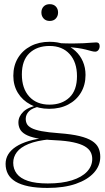

<svg xmlns="http://www.w3.org/2000/svg" viewBox="-20 -670 516 944"><path d="M213.5 254Q159.5 254 120.5 246Q81.5 238 56.2 222.8Q31 207.5 19.2 185.5Q7.5 163.5 7.5 135.5Q7.5 110.5 20.2 89.2Q33 68 58.5 51.2Q84 34.5 121.8 23.2Q159.5 12 210 7L239 1L225 15Q160 21.5 120.5 37.8Q81 54 63 77.8Q45 101.5 45 130.5Q45 161 62.5 184Q80 207 117.5 219.5Q155 232 215 232Q285 232 333.8 216.5Q382.5 201 408 173.8Q433.5 146.5 433.5 111.5Q433.5 92.5 425.2 77Q417 61.5 396.8 49.5Q376.5 37.5 341 29.8Q305.5 22 251 19.5Q195 17 159.5 9.5Q124 2 104.5 -9.5Q85 -21 77.8 -36Q70.5 -51 70.5 -68Q70.5 -97 94.5 -120.5Q118.5 -144 171 -154L177.5 -147Q138.5 -139.5 122.5 -123Q106.5 -106.5 106.5 -86Q106.5 -72 112.2 -60.8Q118 -49.5 134.8 -40.5Q151.5 -31.5 184.2 -25.2Q217 -19 271 -15Q331.5 -10.5 370.8 -1Q410 8.5 432.5 23Q455 37.5 464 57Q473 76.5 473 101Q473 144.5 442 179Q411 213.5 353 233.8Q295 254 213.5 254ZM222 -135Q170 -135 130.2 -155.8Q90.5 -176.5 68 -213.2Q45.5 -250 45.5 -297.5Q45.5 -347 68.2 -384.8Q91 -422.5 131.2 -443.5Q171.5 -464.5 224 -464.5Q263 -464.5 295.2 -452.8Q327.5 -441 351 -419.2Q374.5 -397.5 387.5 -367.5Q400.5 -337.5 400.5 -301.5Q400.5 -252.5 378 -214.8Q355.5 -177 315.2 -156Q275 -135 222 -135ZM223 -155.5Q284.5 -155.5 321.5 -190.8Q358.5 -226 358.5 -295.5Q358.5 -364 322.5 -404Q286.5 -444 223.5 -444Q162 -444 124.8 -408.8Q87.5 -373.5 87.5 -304Q87.5 -235 123.8 -195.2Q160 -155.5 223 -155.5ZM295 -439 265.5 -458Q308 -456 339 -456.2Q370 -456.5 391.5 -457.5Q413 -458.5 428 -460Q443 -461.5 453 -461.5Q461.5 -461.5 465.8 -456.8Q470 -452 470 -443.5Q470 -432 463.8 -424Q457.5 -416 448 -416Q439.5 -416 429 -419Q418.5 -422 402 -426.2Q385.5 -430.5 359.8 -434.2Q334 -438 295 -439ZM224.5 -567Q205.5 -567 194.5 -579Q183.5 -591 183.5 -608.5Q183.5 -626.5 194.5 -638Q205.5 -649.5 224.5 -649.5Q243.5 -649.5 254.5 -638Q265.5 -626.5 265.5 -608.5Q265.5 -591 254.5 -579Q243.5 -567 224.5 -567Z"/></svg>

Font: Newsreader ExtraLight
Style: Regular
Weight: 250
Designer: Hugues Gentile
Foundry: Production Type
Version: Version 1.003